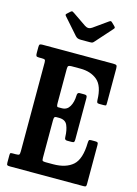

<svg xmlns="http://www.w3.org/2000/svg" viewBox="-144 -1067 817 1143"><g transform="rotate(15 265.0 -495.5)"><path d="M51 -671H34.5Q21 -671 18 -675.8Q15 -680.5 15 -693V-730Q15 -743 18.8 -746.5Q22.5 -750 35 -750H470.5Q487 -750 491.5 -746Q496 -742 496 -726V-516.5Q496 -504 494.8 -500.5Q493.5 -497 480.5 -497H453Q442 -497 439.5 -501.8Q437 -506.5 436.5 -516.5Q434.5 -603.5 394.5 -637.2Q354.5 -671 290 -671H236Q222 -671 217 -667.2Q212 -663.5 212 -648.5V-438.5Q212 -414.5 219.5 -414.5H244.5Q276 -414.5 292 -442Q308 -469.5 309 -510.5Q309 -529 323.5 -529H351.5Q362.5 -529 366.2 -525.5Q370 -522 370 -511.5V-256.5Q370 -244 367 -240Q364 -236 352.5 -236H324.5Q317 -236 312.8 -240Q308.5 -244 308.5 -255.5Q307.5 -296.5 295 -325.8Q282.5 -355 243 -355H226.5Q218 -355 215 -350Q212 -345 212 -331V-100.5Q212 -85.5 216 -82.2Q220 -79 235.5 -79H280Q359 -79 401.8 -116.8Q444.5 -154.5 446.5 -256Q447 -268.5 449.5 -272.2Q452 -276 462.5 -276H486.5Q498 -276 502 -273Q506 -270 506 -258V-18Q506 -6 503 -3Q500 0 488 0H36.5Q24 0 19.5 -2.5Q15 -5 15 -18V-64.5Q15 -75.5 18.5 -77.2Q22 -79 33 -79H49.5Q67 -79 71 -83Q75 -87 75 -105V-650.5Q75 -665.5 70.5 -668.2Q66 -671 51 -671ZM214 -851 128 -948.5Q122.5 -954 122 -957.8Q121.5 -961.5 127.5 -966.5L145 -982.5Q152.5 -988.5 155.5 -987.8Q158.5 -987 166.5 -982L250.5 -924.5Q273.5 -909 295 -924.5L383 -987Q390 -992 393.8 -990.5Q397.5 -989 403.5 -983L417.5 -969.5Q424 -963 424.8 -959.5Q425.5 -956 419.5 -949.5L329.5 -848.5Q324.5 -842.5 320 -840Q315.5 -837.5 304 -837.5H248.5Q234.5 -837.5 227.2 -841Q220 -844.5 214 -851Z"/></g></svg>

Font: Besley* Condensed Semi
Style: Regular
Weight: 600
Width: 3
Designer: Owen Earl
Foundry: indestructible type*
Version: Version 3.000; ttfautohint (v1.8.3)